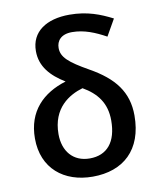

<svg xmlns="http://www.w3.org/2000/svg" viewBox="-86 -828 746 905"><g transform="rotate(-10 287.5 -375.5)"><path d="M308 -761C198 -761 123 -712 123 -619C123 -545 169 -495 236 -454C125 -420 47 -345 47 -214C47 -71 147 10 285 10C431 10 528 -75 528 -240C528 -353 470 -426 356 -490C264 -542 231 -571 231 -615C231 -649 253 -678 306 -678C364 -678 416 -656 467 -628L512 -707C455 -736 394 -761 308 -761ZM309 -409C375 -371 416 -320 416 -236C416 -133 369 -77 286 -77C206 -77 160 -134 160 -215C160 -341 244 -390 309 -409Z"/></g></svg>

Font: Noto Sans Thai Medium
Style: Regular
Weight: 500
Designer: Monotype Design Team
Foundry: Monotype Imaging Inc.
Version: Version 1.901